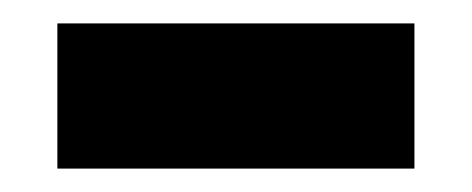

<svg xmlns="http://www.w3.org/2000/svg" viewBox="-20 -650 403 164"><path d="M29 -630H334V-506H29Z"/></svg>

Font: Ysabeau Black
Style: Regular
Weight: 900
Designer: Christian Thalmann (Catharsis Fonts)
Version: Version 0.003